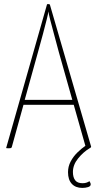

<svg xmlns="http://www.w3.org/2000/svg" viewBox="-20 -725 476 940"><path d="M383 195Q350 195 331.5 175Q313 155 313 118Q313 90 326 65.5Q339 41 359 21.5Q379 2 398 -11L341 -212H95L38 -6Q37 -1 33 0Q29 1 24 1Q23 1 19 1Q15 1 10 0L210 -703Q210 -705 215 -705Q218 -705 220.5 -704.5Q223 -704 224 -703L425 -11Q427 -7 425.5 -4.5Q424 -2 420 0Q388 19 362.5 50.5Q337 82 337 117Q337 143 348 157.5Q359 172 384 172Q396 172 404 169Q412 166 418 162Q420 166 422 169.5Q424 173 424 178Q424 187 411 191Q398 195 383 195ZM101 -236H334L268 -470Q256 -516 244.5 -557.5Q233 -599 225.5 -629Q218 -659 217 -669Q216 -659 208.5 -629Q201 -599 190 -557.5Q179 -516 166 -470Z"/></svg>

Font: Yanone Kaffeesatz ExtraLight ExtraLight
Style: Regular
Weight: 250
Version: Version 2.003